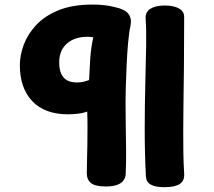

<svg xmlns="http://www.w3.org/2000/svg" viewBox="-20 -786 919 826"><path d="M435.8 16.3Q391.1 16.3 372.3 2.1Q353.4 -12.2 353.4 -41Q353.4 -64 354.4 -96.4Q355.4 -128.8 355.9 -165.9Q356.4 -203.1 356.4 -239.5Q356.4 -275.9 355.2 -306.1Q337.4 -299.1 313.3 -296.7Q289.1 -294.2 273.6 -294.2Q172.1 -294.2 118.8 -350.8Q65.4 -407.3 65.4 -506Q65.4 -548 82.1 -593.2Q98.7 -638.3 135.2 -677.8Q171.7 -717.2 231.6 -741.8Q291.4 -766.3 377.8 -766.3Q401 -766.3 424.9 -764.1Q448.8 -761.9 470 -756.4Q518 -746.2 532.9 -725.8Q547.9 -705.4 541.3 -674.4Q534.9 -645.6 530.9 -600.1Q527 -554.6 524.7 -504.7Q522.3 -454.8 521.2 -411.7Q520.1 -368.7 520.1 -345Q520.1 -290.8 521.1 -238.8Q522.1 -186.8 522.5 -137.5Q522.9 -88.2 520.9 -40.2Q519.9 -11.4 498.2 2.4Q476.6 16.3 435.8 16.3ZM309.8 -431.3Q326 -431.3 337.3 -433.9Q348.7 -436.4 363.2 -441.6Q365.2 -486.1 368.2 -533Q371.2 -579.9 381.3 -625.6Q375.3 -627 368.3 -627.3Q361.3 -627.7 354.3 -627.7Q327.9 -627.7 306.3 -620.4Q284.7 -613.2 268.4 -599.1Q252.2 -585 243.4 -564.9Q234.7 -544.8 234.7 -518Q234.7 -486.9 243.7 -467.8Q252.7 -448.8 269.4 -440.1Q286.1 -431.3 309.8 -431.3ZM687 19.3Q648.7 19.3 629.1 8.4Q609.4 -2.4 607.7 -26.4Q602.4 -130.3 602.6 -233.2Q602.7 -336 605.2 -427.3Q607.7 -518.7 608.8 -590.1Q609.9 -661.4 606.7 -702.7Q604.1 -733.8 626.7 -748.1Q649.2 -762.3 689 -762.3Q727.4 -762.3 749.9 -749.6Q772.3 -736.9 772.3 -713Q772.3 -589.1 771.3 -498.9Q770.3 -408.8 769.3 -343Q768.3 -277.2 768.3 -226.7Q768.3 -176.1 768.8 -131.6Q769.3 -87 772.3 -38.6Q774.3 -8.7 753.5 5.3Q732.7 19.3 687 19.3Z"/></svg>

Font: Playpen Sans
Style: Regular
Weight: 400
Designer: Laura Meseguer, Veronika Burian, José Scaglione, Kostas Bartsokas, Vera Evstafieva, Tom Grace, Yorlmar Campos
Foundry: TypeTogether
Version: Version 2.000